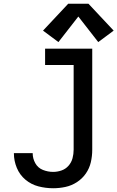

<svg xmlns="http://www.w3.org/2000/svg" viewBox="-20 -994 625 1022"><path d="M263 8Q296 8 328.5 1Q361 -6 389.5 -24.5Q418 -43 437 -70.5Q456 -98 463.5 -130.5Q471 -163 471 -197V-735H220V-648H372V-197Q372 -174 366 -151.5Q360 -129 344.5 -111.5Q329 -94 307 -86.5Q285 -79 263 -79Q235 -79 208.5 -89.5Q182 -100 168 -125Q154 -150 154 -178Q154 -179 154 -179H54V-177Q54 -138 69.5 -100.5Q85 -63 115.5 -37.5Q146 -12 184.5 -2Q223 8 263 8ZM291 -770 397 -906 503 -770 585 -831 451 -974H343L209 -831Z"/></svg>

Font: Iosevka Sparkle Medium
Style: Regular
Weight: 500
Designer: Belleve Invis
Foundry: Belleve Invis
Version: Version 4.5.0; ttfautohint (v1.8.3)